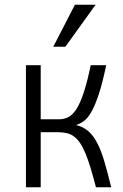

<svg xmlns="http://www.w3.org/2000/svg" viewBox="-20 -786 518 806"><path d="M150.9 -512.2V-285.2H228Q249 -285.2 266.8 -294.2Q284.7 -303.2 300.8 -328.1Q316.9 -353 331.5 -397.5Q346.2 -441.9 360.8 -512.2H425.8Q410.2 -437.5 394.8 -390.9Q379.4 -344.2 364 -317.1Q348.6 -290 332.5 -278.1Q316.4 -266.1 298.8 -261.2Q328.6 -253.9 349.4 -236.6Q370.1 -219.2 386.7 -188.5Q403.3 -157.7 417.2 -111.3Q431.2 -64.9 446.8 0H382.8Q370.6 -46.9 359.9 -82Q349.1 -117.2 338.4 -142.8Q327.6 -168.5 316.2 -185.5Q304.7 -202.6 291.3 -212.6Q277.8 -222.7 261.2 -226.8Q244.6 -231 224.1 -231H150.9V0H88.9V-512.2ZM254.4 -589.8H203.6L294.4 -766.1H381.3Z"/></svg>

Font: Clear Sans Light
Style: Regular
Weight: 300
Foundry: Intel Corporation
Version: Version 1.00